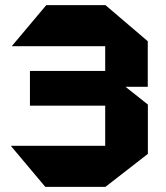

<svg xmlns="http://www.w3.org/2000/svg" viewBox="-20 -727 645 747"><path d="M26.5 -547.2V-548.2L160 -707H389.3V-547.2ZM156.2 0 22.7 -158.8V-159.8H389.3V0ZM96.5 -316V-451.1H389.3V-316ZM389.3 -389.3V-707H390.3L554.9 -566.6V-389.3ZM389.3 0V-451.1H390.3L555.3 -320.3V-128.3L390.3 0Z"/></svg>

Font: Foldit Thin
Style: Regular
Weight: 100
Designer: Sophia Tai
Foundry: Sophia Tai
Version: Version 1.003